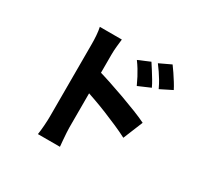

<svg xmlns="http://www.w3.org/2000/svg" viewBox="-178 -1026 1355 1307"><g transform="rotate(30 500.0 -372.5)"><path d="M689 -751Q703 -730 720 -703Q737 -676 753 -649.5Q769 -623 780 -599L685 -558Q670 -591 657 -615.5Q644 -640 630 -663Q616 -686 597 -712ZM823 -807Q838 -787 855.5 -761Q873 -735 889.5 -708.5Q906 -682 917 -660L825 -614Q809 -648 794.5 -672Q780 -696 765.5 -717.5Q751 -739 732 -764ZM277 -83Q277 -104 277 -148Q277 -192 277 -249Q277 -306 277 -368.5Q277 -431 277 -488.5Q277 -546 277 -590.5Q277 -635 277 -656Q277 -685 274.5 -719.5Q272 -754 266 -781H439Q436 -754 432.5 -722Q429 -690 429 -656Q429 -632 429 -586Q429 -540 429 -482.5Q429 -425 429 -364Q429 -303 429 -246.5Q429 -190 429 -146.5Q429 -103 429 -83Q429 -70 430.5 -43.5Q432 -17 434.5 11.5Q437 40 439 62H266Q271 31 274 -11Q277 -53 277 -83ZM396 -524Q446 -510 508.5 -489.5Q571 -469 634.5 -446Q698 -423 753.5 -401Q809 -379 845 -361L782 -207Q740 -229 689.5 -251Q639 -273 587.5 -294Q536 -315 486.5 -332.5Q437 -350 396 -364Z"/></g></svg>

Font: Noto Sans SC Thin ExtraBold
Style: Regular
Weight: 800
Version: Version 2.004-H2;hotconv 1.0.118;makeotfexe 2.5.65603